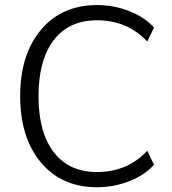

<svg xmlns="http://www.w3.org/2000/svg" viewBox="-20 -748 694 776"><path d="M602.5 -82Q564.5 -40 502.4 -15.6Q440.4 8.8 372.1 8.8Q229.5 8.8 145.5 -91.3Q61.5 -191.4 61.5 -359.4Q61.5 -527.3 145.5 -627.4Q229.5 -727.5 372.1 -727.5Q440.4 -727.5 502.4 -703.1Q564.5 -678.7 602.5 -636.7L575.2 -580.1Q495.1 -666 372.1 -666Q258.8 -666 197.3 -585.9Q135.7 -505.9 135.7 -359.4Q135.7 -212.9 197.3 -132.8Q258.8 -52.7 372.1 -52.7Q495.1 -52.7 575.2 -138.7Z"/></svg>

Font: Min Sans Light
Style: Regular
Weight: 300
Designer: Jinseong-Kim, NotoSansCJK, Nunito
Foundry: Jinseong-Kim
Version: Version 1.400;Glyphs 3.1.2 (3151)